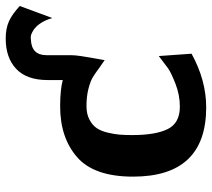

<svg xmlns="http://www.w3.org/2000/svg" viewBox="-54 -660 725 656"><g transform="rotate(-90 308.0 -331.5)"><path d="M33 -239Q33 -372 99.5 -430Q166 -488 273 -488Q330 -488 363 -479V-530V-531Q363 -602 401 -638Q439 -674 505 -674Q539 -674 563.5 -663Q588 -652 616 -626L575 -515Q559 -568 525 -584Q514 -590 502 -588Q448 -586 448 -535V-452Q448 -438 445 -417.5Q442 -397 437.5 -372.5Q433 -348 431 -336L405 -354Q385 -369 371.5 -377Q358 -385 332.5 -391.5Q307 -398 274 -398Q247 -398 228 -388Q209 -378 199 -363.5Q189 -349 183.5 -326Q178 -303 176.5 -285Q175 -267 175 -242Q175 -162 195.5 -120.5Q216 -79 272 -79Q312 -79 350.5 -94Q389 -109 404 -120Q419 -131 445 -151L453 -39Q362 11 270 11Q33 11 33 -239Z"/></g></svg>

Font: Coval
Style: Heavy
Weight: 900
Foundry: Context Ltd
Version: Version 001.000